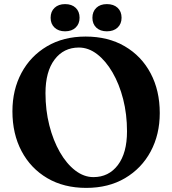

<svg xmlns="http://www.w3.org/2000/svg" viewBox="-20 -896 838 935"><path d="M397 -718Q506.5 -718 587.8 -670.5Q669 -623 713.5 -539Q758 -455 758 -345.5Q758 -241 713.8 -158.5Q669.5 -76 589 -28.5Q508.5 19 400 19Q291 19 210.2 -28.5Q129.5 -76 85 -160Q40.5 -244 40.5 -354Q40.5 -458.5 84.5 -540.8Q128.5 -623 208.8 -670.5Q289 -718 397 -718ZM598.5 -256.5Q598.5 -339.5 579.8 -413Q561 -486.5 528 -543.2Q495 -600 453 -632.2Q411 -664.5 364 -664.5Q290 -664.5 245.8 -606Q201.5 -547.5 201.5 -442.5Q201.5 -359.5 220.2 -285.8Q239 -212 271.5 -155.2Q304 -98.5 346.2 -66Q388.5 -33.5 435 -33.5Q509.5 -33.5 554 -92.2Q598.5 -151 598.5 -256.5ZM297 -743.5Q265 -743.5 245.8 -761.5Q226.5 -779.5 226.5 -809.5Q226.5 -840 245.8 -858Q265 -876 297 -876Q329.5 -876 348.5 -858Q367.5 -840 367.5 -809.5Q367.5 -780 348.5 -761.8Q329.5 -743.5 297 -743.5ZM500.5 -743.5Q468 -743.5 449 -761.5Q430 -779.5 430 -809.5Q430 -839.5 449 -857.8Q468 -876 500.5 -876Q533.5 -876 552.8 -858Q572 -840 572 -809.5Q572 -780 552.8 -761.8Q533.5 -743.5 500.5 -743.5Z"/></svg>

Font: Fraunces 9pt SemiBold
Style: Regular
Weight: 600
Version: Version 1.000;[b76b70a41]